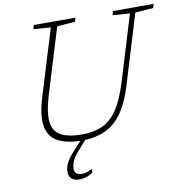

<svg xmlns="http://www.w3.org/2000/svg" viewBox="-98 -800 1088 1127"><g transform="rotate(-10 446.0 -237.0)"><path d="M261 166Q261 182.5 272.2 192.8Q283.5 203 305 203Q320 203 332.8 199Q345.5 195 366 183.5V205.5Q346 219.5 326.2 226Q306.5 232.5 286.5 232.5Q251.5 232.5 237 216Q222.5 199.5 222.5 177Q222.5 163.5 226.2 148Q230 132.5 243.5 110.5Q257 88.5 286.5 56.5L329.5 10Q245 8.5 194.2 -19.8Q143.5 -48 132 -111.8Q120.5 -175.5 154 -284L274 -675.5L171 -683.5L178.5 -707H426.5L419 -683.5L312 -675.5L192.5 -285Q162.5 -186 169.8 -129.2Q177 -72.5 221.5 -48.8Q266 -25 346.5 -25Q417 -25 468.5 -48.8Q520 -72.5 558.2 -129.8Q596.5 -187 627 -287L745.5 -675.5L643 -683.5L650 -707H892.5L885 -683.5L777.5 -675.5L650 -257Q621 -162 579.8 -104.2Q538.5 -46.5 483.5 -19.8Q428.5 7 358 9.5L310.5 63.5Q276 103 268.5 126.8Q261 150.5 261 166Z"/></g></svg>

Font: Newsreader Caption ExtraLight
Style: Italic
Weight: 275
Italic angle: -17°
Designer: Hugues Gentile
Foundry: Production Type
Version: Version 1.001